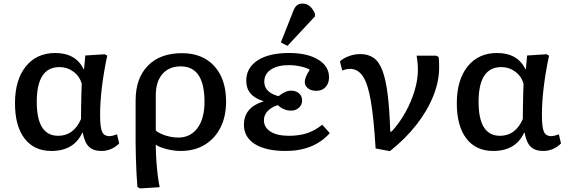

<svg xmlns="http://www.w3.org/2000/svg" viewBox="-20 -832 3196 1076"><path d="M268 14Q171 14 117.5 -56Q64 -126 64 -253Q64 -384 124.5 -459.5Q185 -535 290 -535Q404 -535 449 -444H451L458 -521L567 -528L581 -520Q562 -432 551.5 -347Q541 -262 541 -187Q541 -119 552 -94Q563 -69 594 -69Q601 -69 613 -72Q625 -75 636 -79L648 -28Q605 14 548 14Q503 14 478.5 -9.5Q454 -33 444 -88H441Q394 14 268 14ZM306 -71Q393 -71 434 -165Q434 -190 434.5 -227Q435 -264 436 -301Q437 -338 438 -362Q427 -404 392 -430Q357 -456 313 -456Q186 -456 186 -261Q186 -71 306 -71Z M765 224 750 216Q747 182 745 139Q743 96 741.5 52.5Q740 9 740 -28V-269Q740 -393 808.5 -463.5Q877 -534 1000 -534Q1115 -534 1181 -461.5Q1247 -389 1247 -263Q1247 -179 1215.5 -117Q1184 -55 1127 -20.5Q1070 14 992 14Q956 14 915.5 4Q875 -6 855 -20H853Q853 20 856 65Q859 110 864 150.5Q869 191 875 217ZM978 -61Q1047 -61 1086.5 -114Q1126 -167 1126 -262Q1126 -460 993 -460Q927 -460 890 -417Q853 -374 853 -298V-101Q863 -91 884 -81.5Q905 -72 930.5 -66.5Q956 -61 978 -61Z M1581 14Q1470 14 1408.5 -24.5Q1347 -63 1347 -133Q1347 -230 1457 -264V-265Q1360 -294 1360 -379Q1360 -452 1423.5 -493.5Q1487 -535 1600 -535Q1702 -535 1763 -498Q1824 -461 1824 -399Q1824 -365 1804.5 -344Q1785 -323 1753 -323Q1724 -323 1706 -337Q1688 -351 1688 -373Q1688 -399 1716 -441Q1699 -452 1665.5 -459.5Q1632 -467 1600 -467Q1535 -467 1498 -442Q1461 -417 1461 -374Q1461 -314 1541 -293Q1579 -324 1611 -324Q1638 -324 1655.5 -309Q1673 -294 1673 -269Q1673 -244 1655 -228Q1637 -212 1611 -212Q1570 -212 1537 -243Q1501 -232 1480 -209.5Q1459 -187 1459 -159Q1459 -118 1496 -94.5Q1533 -71 1599 -71Q1656 -71 1700.5 -85.5Q1745 -100 1786 -133L1828 -86Q1739 14 1581 14ZM1591 -575 1554 -594 1620 -761Q1630 -790 1642.5 -801Q1655 -812 1676 -812Q1720 -812 1745 -756V-740Z M2165 15 2085 0Q2075 -167 2058.5 -264.5Q2042 -362 2014 -404Q1986 -446 1942 -446Q1922 -446 1898 -437L1885 -488Q1906 -507 1937 -518Q1968 -529 1999 -529Q2043 -529 2073.5 -508Q2104 -487 2123 -437Q2142 -387 2152.5 -303.5Q2163 -220 2167 -95H2175Q2219 -143 2252 -202.5Q2285 -262 2303.5 -324Q2322 -386 2322 -442Q2322 -461 2320 -481.5Q2318 -502 2315 -520H2424L2438 -513Q2440 -503 2440.5 -491.5Q2441 -480 2441 -453Q2441 -376 2408 -293.5Q2375 -211 2313 -132Q2251 -53 2165 15Z M2744 14Q2647 14 2593.5 -56Q2540 -126 2540 -253Q2540 -384 2600.5 -459.5Q2661 -535 2766 -535Q2880 -535 2925 -444H2927L2934 -521L3043 -528L3057 -520Q3038 -432 3027.5 -347Q3017 -262 3017 -187Q3017 -119 3028 -94Q3039 -69 3070 -69Q3077 -69 3089 -72Q3101 -75 3112 -79L3124 -28Q3081 14 3024 14Q2979 14 2954.5 -9.5Q2930 -33 2920 -88H2917Q2870 14 2744 14ZM2782 -71Q2869 -71 2910 -165Q2910 -190 2910.5 -227Q2911 -264 2912 -301Q2913 -338 2914 -362Q2903 -404 2868 -430Q2833 -456 2789 -456Q2662 -456 2662 -261Q2662 -71 2782 -71Z"/></svg>

Font: Literata 7pt Medium
Style: Regular
Weight: 500
Designer: Latin by Veronika Burian and Jose Scaglione. Greek by Irene Vlachou. Cyrillic by Vera Evstafieva.
Foundry: TypeTogether
Version: Version 3.002